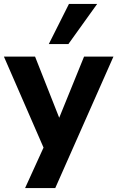

<svg xmlns="http://www.w3.org/2000/svg" viewBox="-32 -780 599 980"><path d="M96 180 204 -57V5L-12 -491H147L286 -139H254L397 -491H547L250 180ZM217 -555 320 -760H464L317 -555Z"/></svg>

Font: Nunito Sans 12pt ExtraLight 12pt ExtraBold
Style: Regular
Weight: 800
Version: Version 3.101;gftools[0.9.27]